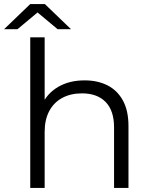

<svg xmlns="http://www.w3.org/2000/svg" viewBox="-50 -926 746 946"><path d="M99 0V-742H170V-381L156 -408Q181 -465 236 -497.5Q291 -530 367 -530Q431 -530 479.5 -505.5Q528 -481 555.5 -431Q583 -381 583 -305V0H512V-298Q512 -381 470.5 -423.5Q429 -466 354 -466Q298 -466 256.5 -443.5Q215 -421 192.5 -378.5Q170 -336 170 -276V0ZM-30 -782 99 -906H171L300 -782H234L107 -888H163L36 -782Z"/></svg>

Font: Montserrat Thin
Style: Regular
Weight: 400
Version: Version 9.000